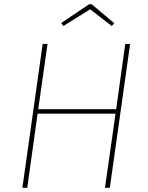

<svg xmlns="http://www.w3.org/2000/svg" viewBox="-20 -889 700 909"><path d="M86 0 182 -681H205L161 -372H530L573 -681H596L500 0H477L527 -351H158L109 0ZM270 -780 402 -869H414L521 -779L509 -766L407 -845L280 -766Z"/></svg>

Font: FiraGO Thin
Style: Italic
Weight: 100
Italic angle: -8°
Designer: bBox Type GmbH
Foundry: bBox Type GmbH
Version: Version 1.001